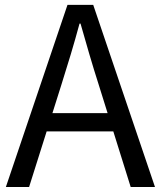

<svg xmlns="http://www.w3.org/2000/svg" viewBox="-20 -753 648 773"><path d="M3.6 0 251.7 -733.4H355.3L604 0H506.2L377.9 -410.4Q358 -472.5 340.1 -533.4Q322.3 -594.3 304.2 -658H300.2Q282.9 -593.9 264.6 -533.2Q246.2 -472.5 226.7 -410.4L97.1 0ZM133.1 -224.1V-297.4H471.2V-224.1Z"/></svg>

Font: Noto Sans HK Thin
Style: Regular
Weight: 100
Designer: Ryoko NISHIZUKA 西塚涼子 (kana, bopomofo & ideographs); Paul D. Hunt (Latin, Greek & Cyrillic); Sandoll Communications 산돌커뮤니
Foundry: Adobe
Version: Version 2.004-H2;hotconv 1.0.118;makeotfexe 2.5.65603